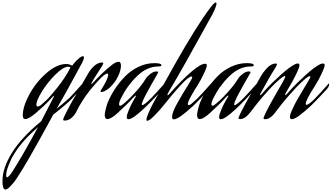

<svg xmlns="http://www.w3.org/2000/svg" viewBox="-199 -950 2679 1551"><path d="M235 -167Q239 -175 239 -178L229 -171Q198 -135 157.5 -97Q117 -59 92 -38L67 -18Q26 12 5 12Q-15 12 -15 -17Q-15 -89 38 -187Q91 -285 175.5 -359Q260 -433 336 -433Q351 -433 361.5 -429.5Q372 -426 376.5 -423Q381 -420 382 -420Q384 -420 387 -423Q393 -431 402.5 -443Q412 -455 435 -475.5Q458 -496 472 -496Q479 -496 479 -486Q479 -472 465 -444Q358 -247 335 -206Q327 -191 298.5 -141.5Q270 -92 258 -71Q321 -122 362 -159Q406 -205 465 -272Q468 -275 470 -275Q472 -275 472 -271Q472 -252 457 -234Q413 -186 381 -152Q339 -108 231 -24L205 24Q12 379 -61 486Q-68 497 -79 512.5Q-90 528 -115 554.5Q-140 581 -155 581Q-179 581 -179 512Q-179 410 -106 290Q-29 163 134 29ZM368 -400Q369 -401 369 -404Q369 -411 353 -411Q313 -411 250 -349Q187 -287 141 -213Q95 -139 95 -104Q95 -90 107 -90Q118 -90 135 -104Q150 -117 175.5 -140.5Q201 -164 263 -241Q325 -318 368 -400ZM-81 288Q-89 300 -100 319.5Q-111 339 -130 386.5Q-149 434 -149 466Q-149 483 -143 483Q-138 483 -128 473.5Q-118 464 -111 454L-104 444Q-20 314 108 77Q-18 186 -81 288Z M621 -207Q613 -207 613 -213Q613 -216 616 -221Q675 -313 675 -347Q675 -356 668 -356Q638 -356 527 -220Q494 -178 465.5 -133Q437 -88 426 -64L414 -41Q402 -17 377 3.5Q352 24 325 24Q311 24 311 17Q311 11 319.5 -8Q328 -27 340 -50Q352 -73 364 -95Q376 -117 384 -132L393 -147L498 -330Q559 -445 626 -445Q635 -445 635 -438Q635 -429 591.5 -363.5Q548 -298 541 -280Q539 -274 539 -273Q539 -271 541 -271Q543 -271 548 -276Q623 -361 707 -427Q712 -432 729 -441.5Q746 -451 759 -451Q778 -451 778 -418Q778 -382 754 -332Q730 -282 689 -244L685 -240Q681 -237 676.5 -233.5Q672 -230 665 -225Q658 -220 651 -216.5Q644 -213 636 -210Q628 -207 621 -207Z M953 -63Q870 13 839 13Q825 13 825 -3Q825 -23 842.5 -64Q860 -105 878 -136L896 -167Q900 -174 900 -176Q900 -178 898 -178Q894 -178 883 -167Q853 -134 814.5 -96.5Q776 -59 752 -38L729 -18Q690 12 669 12Q647 12 647 -22Q647 -39 656.5 -74Q666 -109 671 -121Q694 -177 728.5 -230Q763 -283 810 -331.5Q857 -380 919.5 -410Q982 -440 1049 -440Q1105 -440 1105 -423Q1105 -413 1080 -413Q988 -413 907.5 -334.5Q827 -256 777 -154Q763 -126 763 -107Q763 -96 770 -96Q782 -96 801 -113Q813 -124 833.5 -142Q854 -160 900 -211Q946 -262 973 -306Q977 -314 985.5 -325Q994 -336 1018 -354.5Q1042 -373 1066 -373Q1079 -373 1079 -366Q1079 -364 1076 -359Q1072 -351 1053.5 -319Q1035 -287 1019 -258.5Q1003 -230 985 -196.5Q967 -163 956.5 -139Q946 -115 946 -107Q946 -101 951 -101Q966 -101 1024 -159Q1068 -205 1127 -272Q1130 -275 1132 -275Q1134 -275 1134 -271Q1134 -252 1119 -234Q1021 -125 953 -63Z M1392 -151Q1434 -193 1503 -272Q1506 -275 1508 -275Q1510 -275 1510 -271Q1510 -252 1495 -234Q1421 -152 1364 -97Q1244 14 1206 14Q1191 14 1191 -5Q1191 -41 1232 -114.5Q1273 -188 1313.5 -251.5Q1354 -315 1354 -326Q1354 -332 1348 -332Q1324 -332 1257 -258Q1190 -184 1144 -125Q1093 -61 1055.5 -23Q1018 15 1006 20L993 26Q984 26 984 16Q984 0 1002 -41Q1020 -82 1038 -115L1056 -148L1212 -428Q1396 -753 1502 -890Q1532 -930 1544 -930Q1550 -930 1550 -922Q1550 -901 1518 -836Q1361 -553 1300 -444Q1263 -378 1233 -326.5Q1203 -275 1190.5 -254Q1178 -233 1169 -217.5Q1160 -202 1155 -191Q1154 -188 1154 -185Q1154 -180 1156 -180Q1158 -180 1164 -186Q1388 -435 1458 -435Q1472 -435 1472 -421Q1472 -417 1468 -403.5Q1464 -390 1445 -349Q1426 -308 1395 -258Q1376 -230 1347 -178Q1318 -126 1318 -110Q1318 -101 1327 -101Q1330 -101 1335.5 -103.5Q1341 -106 1348 -112Q1355 -118 1360.5 -123Q1366 -128 1376.5 -137.5Q1387 -147 1392 -151Z M1699 -63Q1616 13 1585 13Q1571 13 1571 -3Q1571 -23 1588.5 -64Q1606 -105 1624 -136L1642 -167Q1646 -174 1646 -176Q1646 -178 1644 -178Q1640 -178 1629 -167Q1599 -134 1560.5 -96.5Q1522 -59 1498 -38L1475 -18Q1436 12 1415 12Q1393 12 1393 -22Q1393 -39 1402.5 -74Q1412 -109 1417 -121Q1440 -177 1474.5 -230Q1509 -283 1556 -331.5Q1603 -380 1665.5 -410Q1728 -440 1795 -440Q1851 -440 1851 -423Q1851 -413 1826 -413Q1734 -413 1653.5 -334.5Q1573 -256 1523 -154Q1509 -126 1509 -107Q1509 -96 1516 -96Q1528 -96 1547 -113Q1559 -124 1579.5 -142Q1600 -160 1646 -211Q1692 -262 1719 -306Q1723 -314 1731.5 -325Q1740 -336 1764 -354.5Q1788 -373 1812 -373Q1825 -373 1825 -366Q1825 -364 1822 -359Q1818 -351 1799.5 -319Q1781 -287 1765 -258.5Q1749 -230 1731 -196.5Q1713 -163 1702.5 -139Q1692 -115 1692 -107Q1692 -101 1697 -101Q1712 -101 1770 -159Q1814 -205 1873 -272Q1876 -275 1878 -275Q1880 -275 1880 -271Q1880 -252 1865 -234Q1767 -125 1699 -63Z M2342 -151Q2384 -193 2453 -272Q2456 -275 2458 -275Q2460 -275 2460 -271Q2460 -252 2445 -234Q2371 -152 2314 -97Q2196 13 2159 13Q2143 13 2143 -6Q2143 -25 2163.5 -69Q2184 -113 2204.5 -149Q2225 -185 2256.5 -237Q2288 -289 2290 -293Q2308 -322 2308 -330Q2308 -335 2303 -335L2289 -330Q2243 -297 2179 -227.5Q2115 -158 2074 -106L2033 -53Q1987 13 1943 13Q1930 13 1930 5Q1930 -4 1949 -42.5Q1968 -81 1987 -115L2006 -149Q2013 -163 2040.5 -209.5Q2068 -256 2086.5 -289.5Q2105 -323 2105 -331Q2105 -336 2101 -336L2087 -330Q2040 -297 1976 -227.5Q1912 -158 1872 -106L1831 -53Q1784 12 1741 12Q1728 12 1728 5Q1728 -4 1747 -42.5Q1766 -81 1785 -115L1804 -149L1901 -321Q1925 -366 1959 -401.5Q1993 -437 2030 -437Q2038 -437 2038 -430Q2038 -424 2026.5 -404.5Q2015 -385 1993.5 -350.5Q1972 -316 1957 -287Q1948 -270 1935.5 -248.5Q1923 -227 1915 -212.5Q1907 -198 1904 -192Q1901 -186 1901 -183Q1901 -181 1903 -181Q1906 -181 1913 -188Q1932 -210 1962.5 -243Q1993 -276 2066 -342.5Q2139 -409 2186 -432Q2196 -437 2206 -437Q2220 -437 2220 -423Q2220 -397 2161 -288Q2156 -279 2140.5 -253Q2125 -227 2114.5 -208Q2104 -189 2104 -184Q2104 -181 2106 -181Q2109 -181 2116 -188Q2135 -210 2165.5 -243Q2196 -276 2268.5 -342.5Q2341 -409 2388 -432Q2400 -437 2409 -437Q2424 -437 2424 -423Q2424 -419 2420 -405.5Q2416 -392 2397 -350.5Q2378 -309 2347 -259Q2271 -142 2271 -112Q2271 -103 2277 -103Q2294 -103 2342 -151Z"/></svg>

Font: Aguafina Script
Style: Regular
Weight: 400
Designer: Angel Koziupa and Alejandro Paul
Foundry: Angel Koziupa and Alejandro Paul
Version: Version 1.000